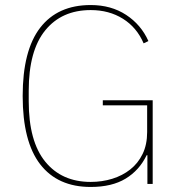

<svg xmlns="http://www.w3.org/2000/svg" viewBox="-20 -730 706 762"><path d="M565 -114H562Q533 -54 478.5 -21Q424 12 340 12Q209 12 139.5 -78Q70 -168 70 -349Q70 -530 139.5 -620Q209 -710 340 -710Q421 -710 480.5 -671Q540 -632 569 -567L550 -558Q523 -621 468 -655.5Q413 -690 340 -690Q225 -690 159.5 -609.5Q94 -529 94 -370V-328Q94 -169 159.5 -88.5Q225 -8 340 -8Q385 -8 425.5 -20.5Q466 -33 497 -57.5Q528 -82 546 -119Q564 -156 564 -206V-312H388V-332H586V0H565Z"/></svg>

Font: IBM Plex Sans Devanagari Thin
Style: Regular
Weight: 100
Designer: Mike Abbink, Paul van der Laan, Pieter van Rosmalen, Erin McLaughlin
Foundry: Bold Monday
Version: Version 1.1